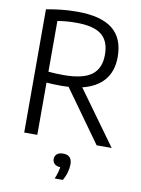

<svg xmlns="http://www.w3.org/2000/svg" viewBox="-104 -817 824 1120"><g transform="rotate(10 308.5 -257.5)"><path d="M78.5 0V-730Q118.5 -737.5 163.5 -742.8Q208.5 -748 262.5 -748Q402 -748 470.5 -694Q539 -640 539 -528.5Q539 -444.5 494.8 -391.8Q450.5 -339 366 -318.5L596.5 0H507.5L287 -307.5Q267.5 -306 246.5 -306Q218 -306 197.2 -307Q176.5 -308 156 -309.5V0ZM245.5 -370Q360 -370 411.8 -408.5Q463.5 -447 463.5 -528.5Q463.5 -609 417 -646.2Q370.5 -683.5 267 -683.5Q233.5 -683.5 207.8 -681.2Q182 -679 156 -674.5V-374Q181.5 -372 200.8 -371Q220 -370 245.5 -370ZM300 233Q309 211.5 313.8 194.8Q318.5 178 320.5 162.5Q298 161.5 286.2 150.5Q274.5 139.5 274.5 122Q274.5 104 287 92.8Q299.5 81.5 324 81.5Q376.5 81.5 376.5 136Q376.5 157.5 369.2 183.8Q362 210 348.5 233Z"/></g></svg>

Font: Encode Sans SemiCondensed SemiCondensed
Style: Regular
Weight: 400
Width: 4
Designer: Multiple Designers
Foundry: Impallari Type
Version: Version 3.000; ttfautohint (v1.8.3) -l 8 -r 50 -G 200 -x 14 